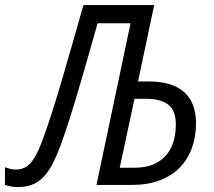

<svg xmlns="http://www.w3.org/2000/svg" viewBox="-66 -734 851 762"><path d="M5.4 8.3Q-10.3 8.3 -23.4 5.9Q-36.6 3.4 -46.4 -0.5V-70.3Q-37.1 -66.9 -26.1 -64Q-15.1 -61 -3.9 -61Q20 -61 38.3 -72.3Q56.6 -83.5 73.5 -112.8Q90.3 -142.1 109.4 -196.3Q124.5 -237.3 142.8 -295.4Q161.1 -353.5 181.4 -422.4Q201.7 -491.2 222.9 -565.7Q244.1 -640.1 265.1 -713.9H545.9L481.9 -410.6H523.4Q590.8 -410.6 632.3 -390.1Q673.8 -369.6 692.9 -332.5Q711.9 -295.4 711.9 -245.1Q711.9 -190.9 695.3 -145.8Q678.7 -100.6 646.5 -68.1Q614.3 -35.6 566.7 -17.8Q519 0 457 0H316.9L452.1 -641.6H321.3Q304.7 -582 285.6 -515.6Q266.6 -449.2 247.6 -384.5Q228.5 -319.8 210.9 -264.6Q193.4 -209.5 179.7 -171.4Q158.2 -110.4 135.3 -70.6Q112.3 -30.8 81.5 -11.2Q50.8 8.3 5.4 8.3ZM409.2 -68.4H468.8Q510.3 -68.4 540.8 -80.8Q571.3 -93.3 591.6 -116Q611.8 -138.7 621.8 -169.9Q631.8 -201.2 631.8 -239.7Q631.8 -294.9 602.1 -318.4Q572.3 -341.8 516.1 -341.8H467.8Z"/></svg>

Font: Open Sans SemiCondensed
Style: Italic
Weight: 400
Width: 4
Italic angle: -12°
Designer: Monotype Design Team
Foundry: Monotype Imaging Inc.
Version: Version 3.000